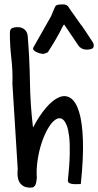

<svg xmlns="http://www.w3.org/2000/svg" viewBox="-20 -863 451 883"><path d="M37.1 -477.5Q39.1 -536.1 32.2 -594.7Q25.4 -653.3 25.4 -710.9Q25.4 -729.5 36.1 -733.9Q46.9 -738.3 60.5 -738.3Q80.1 -738.3 92.8 -727.5Q105.5 -716.8 107.4 -697.3Q116.2 -590.8 117.7 -486.8Q119.1 -382.8 131.8 -276.4Q161.1 -332 192.4 -368.2Q223.6 -404.3 252.4 -416Q281.2 -427.7 305.2 -411.6Q329.1 -395.5 343.8 -348.1Q358.4 -300.8 361.3 -219.2Q364.3 -137.7 351.6 -16.6Q344.7 -16.6 335 -16.1Q325.2 -15.6 315.9 -16.6Q306.6 -17.6 299.8 -20.5Q293 -23.4 292 -31.2Q299.8 -104.5 300.8 -154.3Q301.8 -204.1 297.9 -236.3Q293.9 -268.6 287.1 -285.6Q280.3 -302.7 272.5 -310.5Q264.6 -318.4 257.3 -318.8Q250 -319.3 246.1 -318.4Q224.6 -310.5 205.6 -280.3Q186.5 -250 172.9 -210Q159.2 -169.9 152.8 -125.5Q146.5 -81.1 149.4 -45.9Q148.4 -38.1 147.5 -30.3Q146.5 -22.5 144 -15.6Q141.6 -8.8 136.2 -4.4Q130.9 0 120.1 0Q99.6 0 87.4 -7.3Q75.2 -14.6 68.8 -26.4Q62.5 -38.1 61 -53.7Q59.6 -69.3 61.5 -85.9ZM214.8 -788.1Q215.8 -790 218.3 -796.4Q220.7 -802.7 223.6 -809.6Q226.6 -816.4 229.5 -822.8Q232.4 -829.1 233.4 -832Q237.3 -839.8 247.6 -841.3Q257.8 -842.8 267.6 -842.8Q275.4 -842.8 281.2 -841.3Q287.1 -839.8 293 -834Q295.9 -829.1 304.2 -816.9Q312.5 -804.7 322.3 -791.5Q332 -778.3 340.3 -766.1Q348.6 -753.9 351.6 -750Q352.5 -749 355.5 -745.6Q358.4 -742.2 358.4 -741.2Q361.3 -737.3 368.2 -727.1Q375 -716.8 382.8 -705.1Q390.6 -693.4 397.5 -682.6Q404.3 -671.9 407.2 -668Q410.2 -663.1 410.6 -660.6Q411.1 -658.2 411.1 -653.3Q411.1 -642.6 402.3 -638.7Q393.6 -634.8 378.9 -634.8Q366.2 -634.8 356 -640.1Q345.7 -645.5 340.8 -653.3L275.4 -750L271.5 -747.1Q268.6 -743.2 265.6 -736.3Q262.7 -729.5 255.4 -715.8Q248 -702.1 235.4 -680.2Q222.7 -658.2 200.2 -623Q198.2 -621.1 189.9 -618.2Q181.6 -615.2 178.7 -615.2Q172.9 -615.2 163.6 -617.7Q154.3 -620.1 146.5 -624Q138.7 -627.9 134.3 -633.3Q129.9 -638.7 133.8 -645.5Z"/></svg>

Font: Covered By Your Grace
Style: Regular
Weight: 400
Designer: Kimberly Geswein
Foundry: Kimberly Geswein
Version: Version 1.0